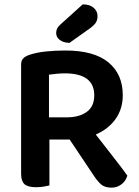

<svg xmlns="http://www.w3.org/2000/svg" viewBox="-20 -853 639 882"><path d="M207 -1Q198 1 181.5 4Q165 7 146 7Q108 7 92.5 -7Q77 -21 77 -54V-556Q77 -575 87 -585Q97 -595 115 -601Q147 -612 190.5 -616.5Q234 -621 280 -621Q412 -621 478 -566.5Q544 -512 544 -416Q544 -353 511 -306.5Q478 -260 420 -235Q464 -178 504.5 -126.5Q545 -75 565 -46Q557 -20 537 -5.5Q517 9 493 9Q462 9 445.5 -5Q429 -19 413 -43L300 -212H207ZM287 -314Q344 -314 378.5 -339Q413 -364 413 -415Q413 -516 278 -516Q258 -516 239.5 -514Q221 -512 205 -510V-314ZM360 -833Q392 -833 410 -817.5Q428 -802 428 -779Q428 -762 420.5 -749.5Q413 -737 392 -722L299 -656Q270 -657 254 -670Q238 -683 238 -701Q238 -712 242 -721Q246 -730 257 -740Z"/></svg>

Font: Baloo 2 Latin SemiBold
Style: Regular
Weight: 400
Designer: Sarang Kulkarni and Ek Type
Foundry: Ek Type
Version: Version 1.001